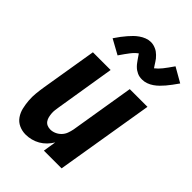

<svg xmlns="http://www.w3.org/2000/svg" viewBox="-227 -856 958 958"><g transform="rotate(45 252.5 -377.0)"><path d="M140 8Q115 8 93 -2Q71 -12 57.5 -31.5Q44 -51 38.5 -74.5Q33 -98 31 -123Q29 -148 31.5 -173Q34 -198 38 -223L87 -520H212L161 -206Q159 -194 157.5 -182Q156 -170 157 -158.5Q158 -147 160.5 -136Q163 -125 169.5 -115.5Q176 -106 186.5 -101.5Q197 -97 209 -97Q224 -97 239 -103.5Q254 -110 265.5 -122Q277 -134 282.5 -149Q288 -164 291 -179L347 -520H472L386 0H261L272 -69Q262 -52 247.5 -37Q233 -22 215.5 -12Q198 -2 178.5 3Q159 8 140 8ZM185 -596 107 -639Q119 -657 130 -671.5Q141 -686 151.5 -698Q162 -710 172 -720Q182 -730 195.5 -739.5Q209 -749 224.5 -755Q240 -761 256 -761Q265 -761 273.5 -759Q282 -757 291 -753Q300 -749 306 -744.5Q312 -740 319 -733.5Q326 -727 331.5 -720Q337 -713 341 -706.5Q345 -700 350 -692.5Q355 -685 359 -679Q375 -691 390.5 -710.5Q406 -730 428 -762L505 -718Q493 -701 482 -686Q471 -671 461 -659.5Q451 -648 440.5 -637.5Q430 -627 416.5 -617.5Q403 -608 387.5 -602.5Q372 -597 357 -597Q347 -597 338.5 -598.5Q330 -600 321.5 -604Q313 -608 306.5 -612.5Q300 -617 293 -624Q286 -631 281 -638Q276 -645 271.5 -651Q267 -657 261.5 -665.5Q256 -674 253 -678Q237 -667 221.5 -647Q206 -627 185 -596Z"/></g></svg>

Font: Iosevka SS04 Extrabold Oblique
Style: Regular
Weight: 800
Italic angle: -9°
Monospace: yes
Designer: Belleve Invis
Foundry: Belleve Invis
Version: Version 19.0.0; ttfautohint (v1.8.4)